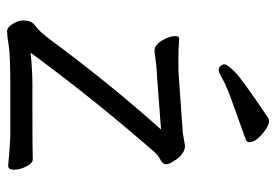

<svg xmlns="http://www.w3.org/2000/svg" viewBox="-136 -616 763 530"><g transform="rotate(90 245.0 -351.5)"><path d="M291 -60Q403 -60 419 -61H420Q431 -61 440 -43Q449 -25 449 -9Q449 7 438 7Q397 3 357 1H222Q132 1 105 5.5Q78 10 67 10Q56 10 46.5 -5.5Q37 -21 37 -33.5Q37 -46 40.5 -54.5Q44 -63 55.5 -71Q67 -79 92 -112Q215 -278 338 -415L191 -404Q164 -403 122 -397H120Q101 -397 86 -430Q80 -444 80 -454.5Q80 -465 87 -465H89Q115 -463 136 -463H168Q180 -463 190 -464L346 -475L382 -481H386Q408 -479 426 -449Q434 -437 434 -428.5Q434 -420 421 -413Q408 -406 402 -399Q252 -227 126 -55Q176 -60 214 -60ZM366 -649Q317 -631 268.5 -614Q220 -597 200 -585.5Q180 -574 174 -574Q168 -574 163 -579Q158 -584 158 -590.5Q158 -597 177 -617Q196 -637 308 -712Q310 -713 317 -713Q324 -713 338 -704Q373 -679 373 -659Q373 -652 366 -649Z"/></g></svg>

Font: Fusion Kai T
Style: Regular
Weight: 400
Designer: Fontworks Inc.
Version: Version 24.134;May 13, 2024